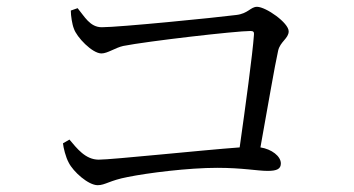

<svg xmlns="http://www.w3.org/2000/svg" viewBox="-20 -634 1040 564"><path d="M188 -603C188 -588 192 -562 197 -550C205 -525 251 -477 278 -477C296 -477 319 -494 342 -499C413 -513 673 -543 716 -543C724 -543 727 -540 726 -532C722 -475 701 -321 684 -201C574 -193 309 -165 270 -165C231 -165 206 -198 184 -224L165 -213C166 -201 173 -172 182 -156C195 -130 239 -90 267 -90C289 -90 302 -104 355 -114C414 -126 533 -141 618 -141C693 -141 736 -132 766 -132C794 -132 805 -138 805 -154C805 -175 778 -196 745 -201C766 -317 787 -441 797 -485C803 -512 828 -521 828 -542C828 -567 761 -614 735 -614C716 -614 709 -594 674 -590C612 -582 330 -554 279 -554C244 -554 228 -586 208 -610Z"/></svg>

Font: Source Han Serif K
Style: Regular
Weight: 400
Designer: Ryoko NISHIZUKA 西塚涼子 (kana & ideographs); Frank Grießhammer (Latin, Greek & Cyrillic); Wenlong ZHANG 张文龙 (bopomofo); San
Foundry: Adobe Systems Incorporated
Version: Version 1.001;PS 1.001;hotconv 16.6.54;makeotf.lib2.5.65590